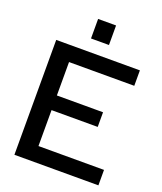

<svg xmlns="http://www.w3.org/2000/svg" viewBox="-166 -1038 968 1145"><g transform="rotate(20 318.0 -466.0)"><path d="M64 0V-729H595V-631H181V-98H597V0ZM165 -326V-419H474V-326ZM256 -808V-932H370V-808Z"/></g></svg>

Font: Hubot Sans Medium
Style: Regular
Weight: 500
Designer: Deni Anggara
Foundry: GitHub, Inc., Subsidiary of Microsoft Corporation
Version: Version 2.000